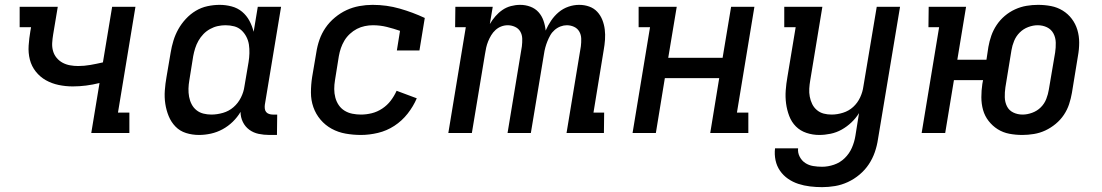

<svg xmlns="http://www.w3.org/2000/svg" viewBox="-20 -548 4540 791"><path d="M356 0 390 -206Q362 -199 334.5 -195.5Q307 -192 280 -192Q250 -192 221.5 -198Q193 -204 169 -217.5Q145 -231 127.5 -253Q110 -275 103 -302.5Q96 -330 98 -360Q100 -390 105 -419L108 -436H61V-520H218L199 -406Q196 -388 195 -371Q194 -354 198.5 -338Q203 -322 213.5 -309.5Q224 -297 238 -289.5Q252 -282 268.5 -279Q285 -276 302 -276Q327 -276 352.5 -280.5Q378 -285 404 -291L442 -520H538L466 -84H513V0Z M800 8Q772 8 746.5 0Q721 -8 703 -26.5Q685 -45 675 -69.5Q665 -94 661 -120.5Q657 -147 659 -175Q661 -203 666 -231L683 -331Q687 -356 694.5 -380.5Q702 -405 714.5 -427.5Q727 -450 745.5 -470Q764 -490 786.5 -503.5Q809 -517 834.5 -522.5Q860 -528 885 -528Q910 -528 934.5 -521.5Q959 -515 977.5 -499.5Q996 -484 1007.5 -462.5Q1019 -441 1025 -417L1042 -520H1138L1071 -116Q1070 -108 1071 -100Q1072 -92 1076.5 -86.5Q1081 -81 1088.5 -78.5Q1096 -76 1104 -76H1122L1121 8H1090Q1067 8 1045.5 3.5Q1024 -1 1007 -13.5Q990 -26 980.5 -45.5Q971 -65 971 -87Q958 -65 939 -46.5Q920 -28 897 -15.5Q874 -3 849 2.5Q824 8 800 8ZM851 -76Q874 -76 898.5 -83Q923 -90 942 -106.5Q961 -123 972.5 -146Q984 -169 987 -192L1004 -292Q1007 -310 1007.5 -328.5Q1008 -347 1005.5 -364Q1003 -381 995 -396.5Q987 -412 974.5 -423.5Q962 -435 945 -439.5Q928 -444 909 -444Q893 -444 877 -440.5Q861 -437 845.5 -428.5Q830 -420 818 -407.5Q806 -395 797.5 -380Q789 -365 784 -349Q779 -333 776 -317L760 -217Q757 -200 756.5 -183Q756 -166 759 -149.5Q762 -133 769.5 -118.5Q777 -104 789.5 -94Q802 -84 818 -80Q834 -76 851 -76Z M1467 8Q1435 8 1404 2.5Q1373 -3 1346.5 -17.5Q1320 -32 1300.5 -55Q1281 -78 1271 -106.5Q1261 -135 1261 -167Q1261 -199 1266 -231L1283 -331Q1287 -358 1296 -384Q1305 -410 1321 -433.5Q1337 -457 1360 -476Q1383 -495 1408 -506.5Q1433 -518 1460.5 -523Q1488 -528 1515 -528Q1573 -528 1627 -512.5Q1681 -497 1730 -474L1708 -340H1615L1628 -421Q1602 -430 1574 -437Q1546 -444 1516 -444Q1500 -444 1483 -440.5Q1466 -437 1450.5 -429Q1435 -421 1421.5 -408.5Q1408 -396 1399 -381Q1390 -366 1384.5 -350Q1379 -334 1376 -317L1360 -217Q1357 -199 1357 -181Q1357 -163 1361.5 -146Q1366 -129 1375.5 -115Q1385 -101 1399.5 -92Q1414 -83 1431.5 -79.5Q1449 -76 1467 -76Q1489 -76 1511.5 -81.5Q1534 -87 1554.5 -100.5Q1575 -114 1589.5 -133Q1604 -152 1614 -174L1697 -143Q1683 -110 1659.5 -80Q1636 -50 1604.5 -29.5Q1573 -9 1537 -0.5Q1501 8 1467 8Z M1827 0 1899 -436H1855L1856 -520H2010L1998 -449Q2008 -466 2021 -481Q2034 -496 2050 -507Q2066 -518 2085 -523Q2104 -528 2123 -528Q2145 -528 2165 -520.5Q2185 -513 2198.5 -498Q2212 -483 2219 -463Q2226 -443 2228 -422Q2237 -443 2250.5 -463Q2264 -483 2282 -498Q2300 -513 2322 -520.5Q2344 -528 2366 -528Q2388 -528 2407.5 -521Q2427 -514 2440.5 -499.5Q2454 -485 2461.5 -466Q2469 -447 2471.5 -426.5Q2474 -406 2472.5 -384.5Q2471 -363 2467 -341L2425 -84H2469L2468 0H2314L2373 -357Q2375 -373 2374.5 -389Q2374 -405 2366.5 -418Q2359 -431 2345 -437.5Q2331 -444 2315 -444Q2302 -444 2289 -439Q2276 -434 2265 -424.5Q2254 -415 2247 -402.5Q2240 -390 2235 -377.5Q2230 -365 2226.5 -352Q2223 -339 2221 -325L2167 0H2071L2130 -357Q2132 -373 2131.5 -389Q2131 -405 2123.5 -418Q2116 -431 2101.5 -437.5Q2087 -444 2072 -444Q2058 -444 2045 -439Q2032 -434 2021.5 -424.5Q2011 -415 2003.5 -402.5Q1996 -390 1991 -377.5Q1986 -365 1983 -352Q1980 -339 1978 -325L1924 0Z M2586 0 2658 -436H2611V-520H2768L2733 -310H2957L2992 -520H3088L3016 -84H3063V0H2906L2943 -226H2719L2682 0Z M3367 223Q3342 223 3317 220Q3292 217 3269 209.5Q3246 202 3226.5 188.5Q3207 175 3193.5 155.5Q3180 136 3175 112Q3170 88 3173 63H3268Q3266 81 3274.5 97.5Q3283 114 3297.5 123.5Q3312 133 3330 136Q3348 139 3367 139Q3391 139 3416 130.5Q3441 122 3460 103.5Q3479 85 3489.5 61Q3500 37 3504 12L3519 -82Q3506 -61 3487.5 -43.5Q3469 -26 3447.5 -14Q3426 -2 3402 3Q3378 8 3355 8Q3328 8 3302.5 -0.5Q3277 -9 3259 -27Q3241 -45 3231.5 -70Q3222 -95 3218.5 -121.5Q3215 -148 3217 -175.5Q3219 -203 3224 -231L3258 -436H3211V-520H3368L3318 -217Q3315 -200 3314 -183Q3313 -166 3316 -150Q3319 -134 3326 -119.5Q3333 -105 3345.5 -94.5Q3358 -84 3373.5 -80Q3389 -76 3406 -76Q3429 -76 3453 -83.5Q3477 -91 3495 -107.5Q3513 -124 3523.5 -146.5Q3534 -169 3537 -192L3592 -520H3688L3597 26Q3593 53 3584 79Q3575 105 3559.5 128.5Q3544 152 3521.5 171Q3499 190 3473 202Q3447 214 3420 218.5Q3393 223 3367 223Z M4192 8Q4164 8 4138 3Q4112 -2 4090.5 -15.5Q4069 -29 4053 -49.5Q4037 -70 4030 -95Q4023 -120 4023 -147.5Q4023 -175 4027 -202L4030 -218H3910L3874 0H3777L3849 -436H3805L3806 -520H3960L3924 -302H4044L4052 -355Q4056 -378 4064 -401Q4072 -424 4086 -445Q4100 -466 4119.5 -482.5Q4139 -499 4162 -509.5Q4185 -520 4209 -524Q4233 -528 4256 -528Q4284 -528 4310 -523Q4336 -518 4358 -504.5Q4380 -491 4395.5 -470.5Q4411 -450 4418.5 -425Q4426 -400 4426 -372.5Q4426 -345 4421 -318L4396 -165Q4392 -142 4384.5 -119Q4377 -96 4363 -75Q4349 -54 4329 -37.5Q4309 -21 4286.5 -10.5Q4264 0 4239.5 4Q4215 8 4192 8ZM4193 -76Q4212 -76 4232.5 -83.5Q4253 -91 4268 -106Q4283 -121 4290.5 -140.5Q4298 -160 4301 -179L4327 -332Q4330 -352 4329.5 -372.5Q4329 -393 4320 -410Q4311 -427 4293.5 -435.5Q4276 -444 4255 -444Q4236 -444 4216 -436.5Q4196 -429 4181 -414Q4166 -399 4158 -379.5Q4150 -360 4147 -341L4122 -188Q4119 -168 4119.5 -147.5Q4120 -127 4128.5 -110Q4137 -93 4154.5 -84.5Q4172 -76 4193 -76Z"/></svg>

Font: Iosevka Etoile Medium
Style: Italic
Weight: 500
Italic angle: -9°
Designer: Belleve Invis
Foundry: Belleve Invis
Version: Version 22.1.2; ttfautohint (v1.8.4)